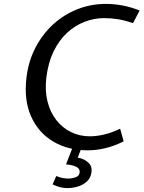

<svg xmlns="http://www.w3.org/2000/svg" viewBox="-20 -760 737 986"><path d="M432 12Q329.5 12 253.2 -33.2Q177 -78.5 139.5 -162.5Q102 -246.5 116 -362Q126 -446 162 -515.2Q198 -584.5 253.2 -635Q308.5 -685.5 377.8 -712.8Q447 -740 524 -740Q566 -740 609.8 -731.8Q653.5 -723.5 697 -706L663 -641Q622 -655.5 585.8 -661.2Q549.5 -667 515 -667Q463.5 -667 414.2 -648Q365 -629 324 -591Q283 -553 255.2 -495.8Q227.5 -438.5 218 -362Q210 -294 224 -238.5Q238 -183 269.5 -143Q301 -103 345.2 -81.5Q389.5 -60 441 -60Q475.5 -60 514.2 -69Q553 -78 597 -99L615 -34Q565.5 -9.5 519.8 1.2Q474 12 432 12ZM326 206Q309 206 290.8 201.8Q272.5 197.5 250 187L269 144Q287 151.5 302 154.2Q317 157 332 157Q349.5 157 368.2 150.5Q387 144 389 126Q391.5 107 373 97.2Q354.5 87.5 319 84L351 2L399 -2L379 50Q407.5 53 430.8 72.5Q454 92 450 123Q446.5 153 427 171.2Q407.5 189.5 380.2 197.8Q353 206 326 206Z"/></svg>

Font: Expletus Sans
Style: Italic
Weight: 400
Italic angle: -7°
Designer: Jasper de Waard
Foundry: Designtown
Version: Version 7.500